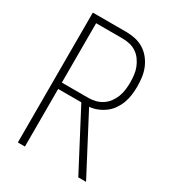

<svg xmlns="http://www.w3.org/2000/svg" viewBox="-178 -838 855 941"><g transform="rotate(30 250.0 -367.5)"><path d="M69 0V-735H258Q284 -735 309.5 -729.5Q335 -724 357 -710.5Q379 -697 395.5 -676.5Q412 -656 422 -632Q432 -608 435.5 -582Q439 -556 439 -530Q439 -507 436 -483Q433 -459 425 -437Q417 -415 403.5 -395Q390 -375 371 -360.5Q352 -346 329.5 -337Q307 -328 284 -326L455 0H411L240 -326H109V0ZM109 -362H258Q279 -362 299 -367Q319 -372 336.5 -383.5Q354 -395 366.5 -412Q379 -429 386.5 -448.5Q394 -468 396.5 -489Q399 -510 399 -530Q399 -551 396.5 -572Q394 -593 386.5 -612Q379 -631 366.5 -648.5Q354 -666 336.5 -677.5Q319 -689 299 -693.5Q279 -698 258 -698H109Z"/></g></svg>

Font: Iosevka Extralight
Style: Regular
Weight: 200
Monospace: yes
Designer: Belleve Invis
Foundry: Belleve Invis
Version: Version 32.0.1; ttfautohint (v1.8.4)